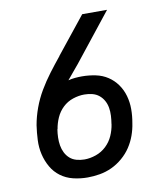

<svg xmlns="http://www.w3.org/2000/svg" viewBox="-83 -805 766 882"><g transform="rotate(-10 300.0 -363.5)"><path d="M255 8Q220 8 187.5 0Q155 -8 129.5 -27Q104 -46 88 -74Q72 -102 64.5 -134Q57 -166 58.5 -200.5Q60 -235 65 -269Q72 -309 86.5 -348.5Q101 -388 122.5 -424.5Q144 -461 170 -495.5Q196 -530 223 -563L224 -565L360 -735H476L300 -513Q286 -496 272 -479.5Q258 -463 245 -447Q260 -451 276.5 -452.5Q293 -454 309 -454Q341 -454 372.5 -447.5Q404 -441 429 -424.5Q454 -408 471.5 -383.5Q489 -359 497.5 -329Q506 -299 506 -267Q506 -235 500 -202Q496 -174 486 -146Q476 -118 459.5 -93Q443 -68 419 -47.5Q395 -27 368 -14.5Q341 -2 312 3Q283 8 255 8ZM255 -76Q281 -76 308.5 -85.5Q336 -95 357 -115Q378 -135 389.5 -161Q401 -187 405 -214V-216Q408 -234 409 -253Q410 -272 407 -290Q404 -308 395.5 -323.5Q387 -339 373.5 -350Q360 -361 342 -365.5Q324 -370 305 -370Q279 -370 252 -361Q225 -352 204.5 -332.5Q184 -313 172.5 -287Q161 -261 157 -235L156 -234Q153 -215 152.5 -196Q152 -177 155 -159Q158 -141 166 -125Q174 -109 187 -97.5Q200 -86 218 -81Q236 -76 255 -76Z"/></g></svg>

Font: Iosevka Custom Medium
Style: Italic
Weight: 500
Italic angle: -9°
Designer: Belleve Invis
Foundry: Belleve Invis
Version: Version 27.0.1